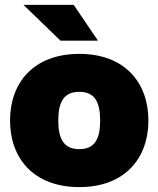

<svg xmlns="http://www.w3.org/2000/svg" viewBox="-20 -752 647 784"><path d="M304 12C490 12 586 -106 586 -260C586 -414 490 -532 304 -532C117 -532 21 -414 21 -260C21 -106 117 12 304 12ZM76 -732 227 -586H380L281 -732ZM218 -260C218 -335 240 -377 304 -377C367 -377 389 -335 389 -260C389 -185 367 -143 304 -143C240 -143 218 -185 218 -260Z"/></svg>

Font: Aspekta 950
Style: Regular
Weight: 950
Designer: Ivo Dolenc
Version: Version 2.000